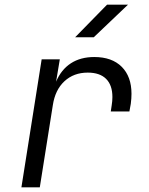

<svg xmlns="http://www.w3.org/2000/svg" viewBox="-20 -805 640 825"><path d="M545 -402Q545 -382 542 -359L536 -326H456L460 -353Q463 -371 463 -388Q463 -439 436 -466Q409 -493 357 -493Q297 -493 257 -456Q217 -419 207 -353L151 0H72L159 -550H237L221 -454Q243 -506 284.5 -533Q326 -560 385 -560Q461 -560 503 -518Q545 -476 545 -402ZM383 -645H303L440 -785H530Z"/></svg>

Font: JetBrains Mono Semi Light
Style: Italic
Weight: 350
Italic angle: -9°
Monospace: yes
Designer: Philipp Nurullin, Konstantin Bulenkov
Foundry: JetBrains
Version: 2.002